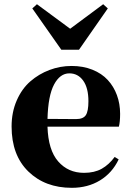

<svg xmlns="http://www.w3.org/2000/svg" viewBox="-20 -877 626 914"><path d="M356 -640.1H272L133.8 -836.9L155.8 -856.9L314 -740.2L471.2 -856.9L493.2 -836.9ZM525.9 -129.9 544.9 -118.2Q514.2 -53.7 456.1 -18.3Q397.9 17.1 321.8 17.1Q194.8 17.1 115 -60.5Q35.2 -138.2 35.2 -274.9Q35.2 -342.8 59.6 -398.7Q84 -454.6 124.5 -489.7Q165 -524.9 215.6 -543.9Q266.1 -563 320.8 -563Q375.5 -563 419.9 -545.2Q464.4 -527.3 492.9 -496.3Q521.5 -465.3 536.6 -424.1Q551.8 -382.8 551.8 -335Q551.8 -296.9 545.9 -273.9H206.1Q209.5 -162.6 257.1 -108.4Q304.7 -54.2 379.9 -54.2Q429.7 -54.2 464.4 -73.7Q499 -93.3 525.9 -129.9ZM206.1 -311 341.8 -310.1Q376 -310.1 388.4 -328.6Q400.9 -347.2 400.9 -395Q400.9 -458.5 376 -493.2Q351.1 -527.8 310.1 -527.8Q265.6 -527.8 237.3 -474.6Q209 -421.4 206.1 -311Z"/></svg>

Font: Noto Serif JP Black
Style: Regular
Weight: 900
Designer: Ryoko NISHIZUKA  (kana & ideographs); Frank Grießhammer (Latin, Greek & Cyrillic); Wenlong ZHANG  (bopomofo); Sandoll Co
Foundry: Adobe Systems Incorporated
Version: Version 1.001;PS 1.001;hotconv 16.6.54;makeotf.lib2.5.65590